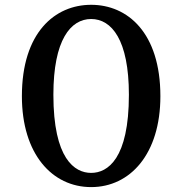

<svg xmlns="http://www.w3.org/2000/svg" viewBox="-20 -762 752 792"><path d="M356 9.8C516.6 9.8 641.6 -126.5 641.6 -365.2C641.6 -627.4 505.9 -742.2 356 -742.2C206.1 -742.2 70.3 -627.4 70.3 -365.2C70.3 -126.5 195.3 9.8 356 9.8ZM356 -48.8C287.6 -48.8 200.2 -106.9 200.2 -371.1C200.2 -597.7 271.5 -683.6 356 -683.6C440.4 -683.6 511.7 -597.7 511.7 -371.1C511.7 -106.9 424.3 -48.8 356 -48.8Z"/></svg>

Font: Arbutus Slab
Style: Regular
Weight: 400
Designer: Karolina Lach
Foundry: Karolina Lach
Version: Version 1.001